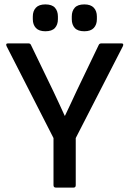

<svg xmlns="http://www.w3.org/2000/svg" viewBox="-20 -852 588 872"><path d="M234 0Q223 0 223 -11V-225L10 -642Q4 -655 17 -655H109Q118 -655 121 -647L222 -438Q235 -410 248.5 -381.5Q262 -353 274 -326H275Q289 -355 302 -383Q315 -411 329 -441L428 -647Q431 -655 441 -655H531Q544 -655 538 -642L324 -225V-11Q324 0 314 0ZM186 -710Q157 -710 143 -725Q129 -740 129 -765V-777Q129 -802 143 -817Q157 -832 186 -832Q216 -832 229.5 -817Q243 -802 243 -777V-765Q243 -740 229.5 -725Q216 -710 186 -710ZM363 -710Q333 -710 319.5 -725Q306 -740 306 -765V-777Q306 -802 319.5 -817Q333 -832 363 -832Q392 -832 406 -817Q420 -802 420 -777V-765Q420 -740 406 -725Q392 -710 363 -710Z"/></svg>

Font: Sofia Sans SemiBold
Style: Regular
Weight: 600
Designer: Botio Nikoltchev, Ani Petrova
Foundry: lettersoup
Version: Version 4.101; ttfautohint (v1.8.4.7-5d5b)